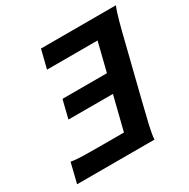

<svg xmlns="http://www.w3.org/2000/svg" viewBox="-159 -852 984 999"><g transform="rotate(-30 332.5 -353.0)"><path d="M447.8 -422.9 490.7 -594.7H187L214.8 -705.6H665Q652.3 -676.3 637.7 -621.8Q623 -567.4 605.5 -495.6L534.2 -210.4Q516.1 -138.7 503.4 -84Q490.7 -29.3 489.3 0H24.4L53.7 -118.7Q81.5 -113.3 127.7 -112.3Q173.8 -111.3 244.1 -111.3H370.1L420.9 -314H153.8L180.7 -422.9Z"/></g></svg>

Font: Andika New Basic
Style: Bold Italic
Weight: 700
Italic angle: -14°
Designer: Victor Gaultney, Annie Olsen, Pablo Ugerman
Foundry: SIL International
Version: Version 5.500